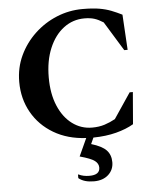

<svg xmlns="http://www.w3.org/2000/svg" viewBox="-60 -721 831 1012"><g transform="rotate(-5 355.5 -215.0)"><path d="M375 209Q430 209 430 170Q430 149 410.5 134Q391 119 332 103L375 9Q277 4 203.5 -39.5Q130 -83 89.5 -155Q49 -227 49 -316Q49 -391 79 -455Q109 -519 160.5 -567.5Q212 -616 277.5 -643Q343 -670 415 -670Q468 -670 503 -664Q538 -658 566 -647Q594 -636 622 -622L633 -435H615L520 -590Q495 -606 473 -613Q451 -620 420 -620Q359 -620 310.5 -583.5Q262 -547 234 -480.5Q206 -414 206 -326Q206 -239 233 -175.5Q260 -112 306.5 -77.5Q353 -43 411 -43Q448 -43 477.5 -52.5Q507 -62 534 -77L624 -211H641L627 -42Q588 -19 534 -5Q480 9 413 10L398 43Q455 60 478 84.5Q501 109 501 148Q501 188 472.5 214Q444 240 396 240Q344 240 315 216V197H318Q342 209 375 209Z"/></g></svg>

Font: Spectral SC
Style: Bold
Weight: 700
Designer: Jean-Baptiste Levee
Foundry: Production Type
Version: Version 2.001